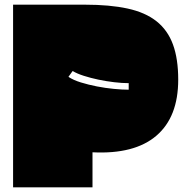

<svg xmlns="http://www.w3.org/2000/svg" viewBox="-20 -757 806 822"><path d="M343 -737Q450 -737 526 -720.5Q602 -704 650 -666Q698 -628 720.5 -566.5Q743 -505 743 -416Q743 -256 649.5 -176Q556 -96 376 -105V45H36V-737ZM273 -428Q294 -414 326.5 -404Q359 -394 395 -387Q431 -380 467 -376.5Q503 -373 531 -373V-401Q503 -401 469 -405Q435 -409 401.5 -416Q368 -423 338.5 -432.5Q309 -442 291 -453Z"/></svg>

Font: ChangwonDangamAsac Bold
Style: Regular
Weight: 700
Designer: Choi Chi-young, Lee Youngbeen, Kim Jungjin, Yoon Jihee, Han Dohee
Foundry: YoonDesign Inc.
Version: Version 1.010;Build 20210623